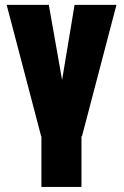

<svg xmlns="http://www.w3.org/2000/svg" viewBox="-20 -548 497 772"><path d="M307.6 -34.2V203.6H146.5V-34.2ZM213.9 -131.8 279.8 -528.3H448.2L309.6 0H201.7ZM176.3 -528.3 247.1 -127.9 252.9 0H145.5L6.8 -528.3Z"/></svg>

Font: Roboto Condensed Black
Style: Regular
Weight: 900
Designer: Christian Robertson
Foundry: Google
Version: Version 3.008; 2023